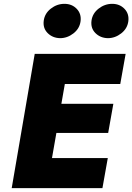

<svg xmlns="http://www.w3.org/2000/svg" viewBox="-20 -981 690 1001"><path d="M457 -873Q462 -911 494 -936Q526 -961 565 -961Q604 -961 629 -935Q654 -909 649 -870Q644 -832 612 -807Q580 -782 542 -782Q503 -783 477.5 -808.5Q452 -834 457 -873ZM208 -873Q213 -911 245 -936Q277 -961 316 -961Q355 -961 380 -935Q405 -909 400 -870Q395 -832 363 -807Q331 -782 293 -782Q254 -783 228.5 -808.5Q203 -834 208 -873ZM161 -700H289H635L607 -543H318L300 -440H571L544 -288H274L251 -157H542L514 0H41Z"/></svg>

Font: Jost* Heavy
Style: Italic
Weight: 800
Italic angle: -10°
Version: Version 3.7